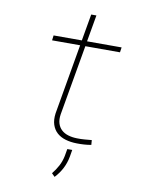

<svg xmlns="http://www.w3.org/2000/svg" viewBox="-95 -738 776 1010"><g transform="rotate(10 293.5 -233.5)"><path d="M336.9 -670.9 312 -528.3H496.6L492.7 -501.5H307.6L242.2 -126.5Q237.8 -98.1 244.1 -77.6Q250.5 -57.1 264.9 -43.7Q279.3 -30.3 300.8 -23.7Q322.3 -17.1 348.6 -16.6Q368.7 -16.1 387.9 -17.6Q407.2 -19 426.8 -21L428.7 4.4Q409.2 7.8 389.9 9Q370.6 10.3 351.1 9.8Q318.4 9.3 291.3 1.2Q264.2 -6.8 245.6 -23.4Q227.1 -40 218.5 -65.7Q210 -91.3 214.8 -126.5L279.8 -501.5H129.9L133.3 -528.3H284.2L309.1 -670.9ZM328.1 85.4Q315.9 152.3 267.6 203.6L251 187Q269.5 164.1 282.5 139.6Q295.4 115.2 301.3 86.4L308.1 47.9H334.5Z"/></g></svg>

Font: Roboto Mono Thin
Style: Italic
Weight: 250
Designer: Google
Version: Version 2.000985; 2015; ttfautohint (v1.3)